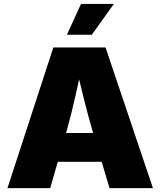

<svg xmlns="http://www.w3.org/2000/svg" viewBox="-20 -973 830 993"><path d="M18.6 0 255.9 -727.5H525.9L771 0H546.4L462.4 -282.2Q435.5 -374 411.4 -471.4Q387.2 -568.8 365.2 -666H412.1Q390.6 -568.8 368.9 -471.4Q347.2 -374 320.8 -282.2L239.7 0ZM194.8 -136.2V-285.2H595.2V-136.2ZM326.2 -793.5 398.9 -952.6H568.8L455.1 -793.5Z"/></svg>

Font: Inter 17pt Black
Style: Regular
Weight: 900
Version: Version 4.001;git-66647c0bb